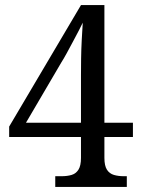

<svg xmlns="http://www.w3.org/2000/svg" viewBox="-20 -734 556 754"><path d="M197 0V-42H222Q244 -42 261 -47Q278 -52 288 -67.5Q298 -83 298 -114V-196H16V-237L298 -714H390V-252H502V-196H390V-114Q390 -83 400 -67.5Q410 -52 427.5 -47Q445 -42 466 -42H478V0ZM82 -252H298V-438Q298 -467 298.5 -503.5Q299 -540 301 -577Q303 -614 305 -645Q300 -634 289.5 -614Q279 -594 266.5 -570.5Q254 -547 242 -525Q230 -503 221 -489Z"/></svg>

Font: Noto Serif Thai SemiCondensed
Style: Regular
Weight: 400
Width: 4
Designer: Monotype Design Team
Foundry: Monotype Imaging Inc.
Version: Version 2.002